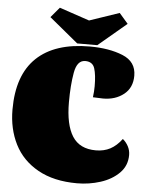

<svg xmlns="http://www.w3.org/2000/svg" viewBox="-59 -911 746 981"><g transform="rotate(5 314.0 -421.0)"><path d="M12 0ZM296 -387Q296 -272 333.5 -213Q371 -154 454 -154Q496 -154 528 -171Q560 -188 587 -224Q605 -209 615.5 -188.5Q626 -168 626 -145Q626 -90 588.5 -52.5Q551 -15 493 3.5Q435 22 373 22Q254 22 172.5 -23.5Q91 -69 51.5 -147.5Q12 -226 12 -325Q12 -502 105.5 -591Q199 -680 378 -680Q477 -680 547 -651.5Q617 -623 617 -551Q617 -489 574 -455Q531 -421 468 -421Q450 -421 416 -423Q420 -454 420 -480Q420 -538 409.5 -571Q399 -604 361 -604Q319 -604 307.5 -539Q296 -474 296 -387ZM515 -864 560 -812 415 -690H312L164 -812L208 -864L362 -812Z"/></g></svg>

Font: Sansita Black
Style: Regular
Weight: 900
Designer: Pablo Cosgaya
Foundry: Omnibus-Type
Version: Version 1.006; ttfautohint (v1.5)